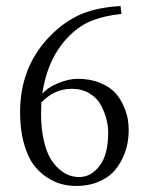

<svg xmlns="http://www.w3.org/2000/svg" viewBox="-20 -598 479 630"><path d="M115.7 -261.7Q114.7 -242.2 114.7 -226.6Q114.7 -178.2 123 -140.4Q131.3 -102.5 144.3 -80.1Q157.2 -57.6 174.6 -42.7Q191.9 -27.8 207.8 -22.5Q223.6 -17.1 240.2 -17.1Q278.8 -17.1 306.9 -54Q335 -90.8 335 -163.6Q335 -184.1 329.3 -206.5Q323.7 -229 311.3 -252.7Q298.8 -276.4 273.9 -291.5Q249 -306.6 215.3 -306.6Q158.2 -306.6 115.7 -261.7ZM378.4 -552.2Q325.2 -546.9 284.2 -531.2Q243.2 -515.6 209 -481.9Q136.2 -410.6 118.7 -290Q135.3 -310.5 170.4 -325Q205.6 -339.4 234.9 -339.4Q276.9 -339.4 308.8 -325.9Q340.8 -312.5 357.9 -293.7Q375 -274.9 385.7 -250Q396.5 -225.1 399.4 -206.8Q402.3 -188.5 402.3 -171.4Q402.3 -148.9 397.9 -125.7Q393.6 -102.5 381.3 -77.1Q369.1 -51.8 350.6 -32.5Q332 -13.2 301 -0.5Q270 12.2 230.5 12.2Q206.1 12.2 182.9 6.3Q159.7 0.5 134 -16.1Q108.4 -32.7 89.4 -58.6Q70.3 -84.5 58.1 -128.7Q45.9 -172.9 45.9 -230Q45.9 -379.9 145.5 -481Q193.4 -529.3 247.1 -551.8Q300.8 -574.2 375.5 -578.1Z"/></svg>

Font: Libertinage
Style: f
Weight: 400
Designer: OSP
Foundry: OSP
Version: Version 1.0; 2008; OFL relea